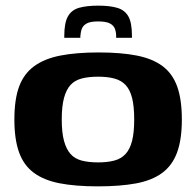

<svg xmlns="http://www.w3.org/2000/svg" viewBox="-20 -654 696 681"><path d="M327 7Q247 7 191 -4Q135 -15 99.5 -41.5Q64 -68 47.5 -114Q31 -160 31 -230Q31 -302 48 -347.5Q65 -393 101.5 -419.5Q138 -446 194.5 -457Q251 -468 330 -468Q409 -468 465 -457Q521 -446 556.5 -419.5Q592 -393 608.5 -347Q625 -301 625 -230Q625 -159 608 -113Q591 -67 555 -40.5Q519 -14 462.5 -3.5Q406 7 327 7ZM328 -78Q361 -78 385.5 -84.5Q410 -91 425.5 -108Q441 -125 448.5 -154.5Q456 -184 456 -230Q456 -277 448.5 -306.5Q441 -336 425.5 -352.5Q410 -369 385.5 -375.5Q361 -382 328 -382Q294 -382 269.5 -375.5Q245 -369 230 -352.5Q215 -336 207 -306.5Q199 -277 199 -230Q199 -184 207 -154.5Q215 -125 230 -108Q245 -91 269.5 -84.5Q294 -78 328 -78ZM208 -520V-527Q208 -573 221 -596Q234 -619 261 -626.5Q288 -634 329 -634Q370 -634 396.5 -626Q423 -618 435.5 -595.5Q448 -573 448 -527V-520H392V-526Q392 -540 387.5 -552Q383 -564 369.5 -571Q356 -578 328 -578Q301 -578 288 -571Q275 -564 270.5 -552.5Q266 -541 265 -526V-520Z"/></svg>

Font: Genos
Style: Bold
Weight: 700
Designer: Robert E. Leuschke
Foundry: Robert E. Leuschke
Version: Version 1.010